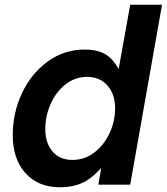

<svg xmlns="http://www.w3.org/2000/svg" viewBox="-20 -783 707 814"><path d="M34 -210Q34 -304 73 -387.5Q112 -471 182 -522Q252 -573 339 -573Q390 -573 424 -554.5Q458 -536 483 -490L532 -763H667L532 0H397L409 -71Q368 -25 327.5 -7Q287 11 235 11Q142 11 88 -49Q34 -109 34 -210ZM468 -324Q468 -384 435.5 -420.5Q403 -457 349 -457Q298 -457 257.5 -425Q217 -393 194.5 -342Q172 -291 172 -236Q172 -177 202.5 -141Q233 -105 287 -105Q339 -105 380 -136.5Q421 -168 444.5 -218.5Q468 -269 468 -324Z"/></svg>

Font: Open Sauce One
Style: Bold Italic
Weight: 700
Italic angle: -10°
Designer: Alfredo Marco Pradil
Foundry: Creative Sauce Fz LLC
Version: Version 1.477